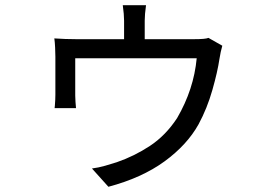

<svg xmlns="http://www.w3.org/2000/svg" viewBox="-20 -641 1040 735"><path d="M778 -496 831 -466Q828 -456 825 -442Q822 -428 820 -415Q813 -367 793 -296.5Q773 -226 740 -165Q696 -86 609.5 -23Q523 40 395 74L332 4Q356 1 382.5 -6.5Q409 -14 427 -20Q494 -43 554 -82.5Q614 -122 658 -189Q722 -299 733 -418H268V-275Q268 -265 269 -251Q270 -237 271 -227H189Q189 -231 190 -236Q192 -260 192 -279V-424Q192 -438 191 -459Q190 -480 188 -494Q230 -491 272 -491H455V-562Q455 -585 450 -621H539Q534 -585 534 -562V-491H722Q767 -491 778 -496Z"/></svg>

Font: Noto Sans CJK KR Regular (TTF)
Style: Regular
Weight: 400
Designer: Ryoko NISHIZUKA 西塚涼子 (kana & ideographs); Paul D. Hunt (Latin, Greek & Cyrillic); Wenlong ZHANG 张文龙 (bopomofo); Sandoll 
Foundry: Adobe Systems Incorporated
Version: Version 1.004;PS 1.004;hotconv 1.0.82;makeotf.lib2.5.63406